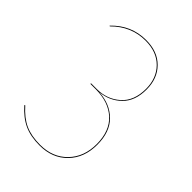

<svg xmlns="http://www.w3.org/2000/svg" viewBox="-200 -765 869 869"><g transform="rotate(45 235.0 -330.5)"><path d="M376 -513Q376 -439 334.5 -398.5Q293 -358 233 -353Q305 -349 350 -304.5Q395 -260 395 -178Q395 -95 344.5 -43Q294 9 212 9Q154 9 113 -10Q72 -29 34 -72L38 -74Q76 -31 115.5 -13Q155 5 212 5Q292 5 341.5 -46Q391 -97 391 -178Q391 -262 342.5 -306.5Q294 -351 212 -351H178V-355H215Q280 -355 326 -395.5Q372 -436 372 -513Q372 -581 330 -623.5Q288 -666 216 -666Q124 -666 56 -597L53 -599Q121 -670 216 -670Q290 -670 333 -626.5Q376 -583 376 -513Z"/></g></svg>

Font: FiraGO Four
Style: Regular
Weight: 100
Designer: bBox Type
Foundry: bBox Type GmbH
Version: Version 1.001